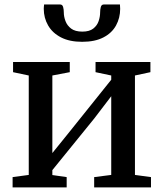

<svg xmlns="http://www.w3.org/2000/svg" viewBox="-20 -818 714 838"><path d="M35 0V-45L105.5 -54.5V-488.5L37 -503V-547.5H284.5V-503L208.5 -488.5V-150L278 -236L465.5 -470V-488.5L397 -503V-547.5H636.5V-503L569 -488.5V-54.5L639 -45V0H391V-45L465.5 -54.5V-398L391.5 -301L208.5 -75.5V-54L271 -45V0ZM242 -798.5Q252.5 -798.5 255.5 -787.5Q258.5 -776.5 258.5 -763.5Q258.5 -745.5 265.8 -726Q273 -706.5 290.5 -693.2Q308 -680 339.5 -680Q370 -680 387 -693.2Q404 -706.5 410.5 -726Q417 -745.5 417 -763.5Q417 -776.5 420 -787.5Q423 -798.5 433.5 -798.5H503.5Q503.5 -794 504 -789Q504.5 -784 504.5 -779.5Q504.5 -740 486.5 -707Q468.5 -674 431.5 -654.8Q394.5 -635.5 338.5 -635.5Q283.5 -635.5 246.2 -654.8Q209 -674 190 -707Q171 -740 171 -779.5Q171 -784.5 171.5 -789Q172 -793.5 172.5 -798.5Z"/></svg>

Font: Merriweather 36pt
Style: Regular
Weight: 400
Designer: Eben Sorkin
Foundry: Eben Sorkin
Version: Version 2.100